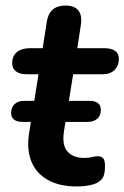

<svg xmlns="http://www.w3.org/2000/svg" viewBox="-20 -663 449 693"><path d="M258 10Q193 10 151 -14.5Q109 -39 92.5 -82Q76 -125 85 -182L119 -395H75Q51 -395 37.5 -405.5Q24 -416 24 -435Q24 -461 41 -475Q58 -489 87 -489H134L149 -585Q158 -643 217 -643Q249 -643 263 -625Q277 -607 272 -574L259 -489H357Q382 -489 395.5 -479.5Q409 -470 409 -450Q409 -426 393.5 -410.5Q378 -395 351 -395H244L211 -190Q203 -138 224 -115.5Q245 -93 283 -93Q301 -93 311.5 -96Q322 -99 332 -99Q346 -99 352.5 -91.5Q359 -84 359 -64Q359 -30 348 -17Q337 -4 318 2Q306 6 289 8Q272 10 258 10ZM297 -223H62Q41 -223 30.5 -231.5Q20 -240 20 -255Q20 -275 32.5 -287Q45 -299 67 -299H302Q344 -299 344 -266Q344 -245 330.5 -234Q317 -223 297 -223Z"/></svg>

Font: Nunito Variable Extra Light
Style: Italic
Weight: 200
Italic angle: -9°
Designer: Vernon Adams
Foundry: Vernon Adams
Version: Version 3.602